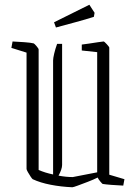

<svg xmlns="http://www.w3.org/2000/svg" viewBox="-20 -780 580 810"><path d="M92 -558 28 -578 33 -605Q56 -604 83 -602Q110 -600 122 -597Q125 -596 134 -585.5Q143 -575 143 -571V-63Q170 -51 204 -44V-525Q204 -534 208.5 -553.5Q213 -573 221 -595H242V-84Q242 -67 227 -39Q259 -33 287 -33L390 -53V-560L325 -567V-592Q334 -593 354.5 -596Q375 -599 394 -602Q413 -605 417 -605Q420 -605 430.5 -593.5Q441 -582 441 -579V-43L505 -24L500 3Q476 2 450.5 0Q425 -2 413 -4Q411 -5 403 -14.5Q395 -24 392 -31Q374 -22 350.5 -13Q327 -4 308 3Q289 10 285 10Q238 8 194 -0.5Q150 -9 118 -24Q116 -25 109.5 -34.5Q103 -44 97.5 -54Q92 -64 92 -67ZM216 -664 208 -686 357 -760 379 -726 376 -709Q342 -698 299 -686.5Q256 -675 216 -664Z"/></svg>

Font: Grenze Gotisch ExtraLight
Style: Regular
Weight: 200
Designer: Renata Polastri
Foundry: Omnibus-Type
Version: Version 1.001